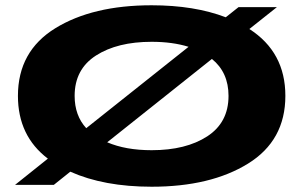

<svg xmlns="http://www.w3.org/2000/svg" viewBox="-20 -701 1102 728"><path d="M37 0 161.5 -99.5Q48 -185.5 48 -337.5Q48 -506.5 189.5 -593.8Q331 -681 555 -681Q717 -681 836 -635.5L884.5 -674H1030L925.5 -591Q1062 -503.5 1062 -337.5Q1062 -168 920.2 -80.5Q778.5 7 555 7Q374 7 246.5 -50L184 0ZM555 -131.5Q685 -131.5 765.8 -184Q846.5 -236.5 846.5 -337.5Q846.5 -426.5 783.5 -477.5L386.5 -161.5Q456.5 -131.5 555 -131.5ZM307 -215 695 -523.5Q634 -542.5 555 -542.5Q425 -542.5 344 -490.5Q263 -438.5 263 -337.5Q263 -263 307 -215Z"/></svg>

Font: Anybody UltraExpanded Regular
Style: Bold
Weight: 700
Width: 9
Designer: Tyler Finck
Foundry: Etcetera Type Company
Version: Version 1.010; ttfautohint (v1.8.3) -l 8 -r 50 -G 200 -x 14 